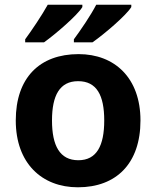

<svg xmlns="http://www.w3.org/2000/svg" viewBox="-20 -786 665 816"><path d="M538 -756V-766H389C366 -721 322 -657 294 -619V-606H373C423 -641 517 -721 538 -756ZM330 -756V-766H183C158 -721 115 -657 87 -619V-606H167C216 -641 309 -721 330 -756ZM577 -274C577 -455 467 -556 314 -556C148 -556 47 -455 47 -274C47 -92 158 10 311 10C475 10 577 -92 577 -274ZM201 -274C201 -381 234 -441 312 -441C391 -441 423 -381 423 -274C423 -167 391 -105 313 -105C234 -105 201 -167 201 -274Z"/></svg>

Font: Noto Sans Myanmar UI
Style: Bold
Weight: 700
Designer: Monotype Design Team
Foundry: Monotype Imaging Inc.
Version: Version 2.103